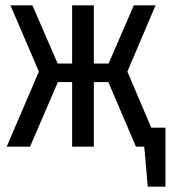

<svg xmlns="http://www.w3.org/2000/svg" viewBox="-20 -547 637 716"><path d="M544 -71H597V149H531L518 0H487L384 -241H330V0H249V-241H196L92 0H5L125 -280L19 -527H101L195 -310H249V-527H330V-310H385L479 -527H560L455 -280Z"/></svg>

Font: Fira Sans Extra Condensed
Style: Regular
Weight: 400
Width: 1
Designer: Carrois Corporate & Edenspiekermann AG
Foundry: Carrois Corporate GbR & Edenspiekermann AG
Version: Version 4.203